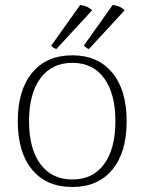

<svg xmlns="http://www.w3.org/2000/svg" viewBox="-20 -735 577 767"><path d="M269 12Q166 12 108.5 -57Q51 -126 51 -251Q51 -375 108.5 -444.5Q166 -514 269 -514Q371 -514 428.5 -444.5Q486 -375 486 -251Q486 -126 428.5 -57Q371 12 269 12ZM269 -18Q351 -18 396 -79.5Q441 -141 441 -251Q441 -361 396 -422.5Q351 -484 269 -484Q187 -484 141.5 -422.5Q96 -361 96 -251Q96 -141 141.5 -79.5Q187 -18 269 -18ZM348 -694 205 -539Q199 -541 193 -545Q187 -549 185 -553L300 -715Q313 -714 325 -709Q337 -704 348 -694ZM478 -694 335 -539Q330 -541 324 -545Q318 -549 315 -553L430 -715Q443 -714 455.5 -709Q468 -704 478 -694Z"/></svg>

Font: Arima Thin ExtraLight
Style: Regular
Weight: 250
Version: Version 1.100